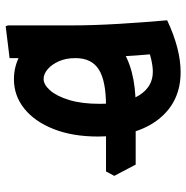

<svg xmlns="http://www.w3.org/2000/svg" viewBox="-10 -487 655 675"><g transform="rotate(-90 317.5 -149.5)"><path d="M76.3 0 36.7 -75.3 52.3 -104.3H186.3V0ZM401.3 158Q297.3 158 236.2 81Q175 4 175 -132Q175 -221.7 201.2 -288.2Q227.3 -354.7 272.8 -391.3Q318.3 -428 376.3 -428Q428.7 -428 471.7 -400.2Q514.7 -372.3 540.2 -323.7Q565.7 -275 565.7 -213Q565.7 -109.7 490.7 -54.8Q415.7 0 282.3 0H232.3V-104.3H282.3Q370.3 -104.3 410.5 -129.5Q450.7 -154.7 450.7 -211.7Q450.7 -245.3 439.5 -270.3Q428.3 -295.3 411.5 -309.5Q394.7 -323.7 377.3 -323.7Q357.3 -323.7 337 -300.5Q316.7 -277.3 303.3 -233.3Q290 -189.3 290 -127.3Q290 -35 320.2 12.7Q350.3 60.3 402.7 60.3Q421.7 60.3 446.7 54.5Q471.7 48.7 498 38L465.7 72.7Q459.3 0.7 455 -78.3Q450.7 -157.3 450.7 -227V-443.3L562.7 -457L565.7 -449V-227Q565.7 -148.3 571.2 -57.7Q576.7 33 583.7 110.7Q483 158 401.3 158ZM121.3 0V-104.3H232.3V0ZM121.3 0Q110.3 0 105.8 -15.3Q101.3 -30.7 101.3 -53.3Q101.3 -76.3 105.8 -90.3Q110.3 -104.3 121.3 -104.3Z"/></g></svg>

Font: Fustat
Style: Regular
Weight: 400
Designer: Mohamed Gaber, Khaled Hosny, Laura Garcia Mut
Foundry: Kief Type Foundry, Alif Type Foundry, Hard Type Foundry
Version: Version 1.007